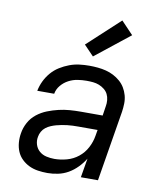

<svg xmlns="http://www.w3.org/2000/svg" viewBox="-87 -850 774 928"><g transform="rotate(10 300.0 -386.5)"><path d="M209 8Q185 8 162 4.5Q139 1 119 -8.5Q99 -18 83 -33.5Q67 -49 58.5 -69Q50 -89 48 -112.5Q46 -136 50 -159Q54 -186 68 -212Q82 -238 105 -256Q128 -274 154.5 -284.5Q181 -295 208.5 -301.5Q236 -308 263 -310Q290 -312 317 -312H424L431 -358Q434 -373 432.5 -389Q431 -405 424.5 -418Q418 -431 406 -440.5Q394 -450 380 -455.5Q366 -461 350.5 -462.5Q335 -464 319 -464Q297 -464 274.5 -460.5Q252 -457 231 -446Q210 -435 194.5 -416.5Q179 -398 175 -375H92Q97 -400 108 -423Q119 -446 136 -466Q153 -486 175.5 -500Q198 -514 222 -523Q246 -532 270.5 -535Q295 -538 319 -538Q340 -538 361 -536Q382 -534 401.5 -529Q421 -524 438.5 -515Q456 -506 471 -493Q486 -480 496 -463.5Q506 -447 511.5 -427.5Q517 -408 516.5 -387Q516 -366 513 -346L456 0H372L388 -94Q374 -71 354 -50.5Q334 -30 310.5 -16.5Q287 -3 260.5 2.5Q234 8 209 8ZM230 -65Q260 -65 291 -73.5Q322 -82 347 -102Q372 -122 387 -150.5Q402 -179 407 -210L412 -239H317Q303 -239 290 -238.5Q277 -238 264 -236.5Q251 -235 237.5 -232.5Q224 -230 211 -226.5Q198 -223 185 -217.5Q172 -212 161 -203.5Q150 -195 143 -182.5Q136 -170 134 -157Q130 -137 136 -118Q142 -99 156.5 -86.5Q171 -74 190.5 -69.5Q210 -65 230 -65ZM328 -585 280 -635 438 -781 497 -719Z"/></g></svg>

Font: Iosevka Curly Extended Oblique
Style: Regular
Weight: 400
Width: 7
Italic angle: -9°
Monospace: yes
Designer: Belleve Invis
Foundry: Belleve Invis
Version: Version 11.1.0; ttfautohint (v1.8.3)